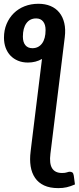

<svg xmlns="http://www.w3.org/2000/svg" viewBox="-40 -788 406 990"><path d="M346.5 163Q323.5 173 304 177.5Q284.5 182 260.5 182Q217 182 187.5 168.2Q158 154.5 140.8 129.2Q123.5 104 118 69.2Q112.5 34.5 118 -7.5L119.5 -20.5L120.5 -29L122.5 -45.5L176.5 -484Q144.5 -465.5 104 -465.5Q75.5 -465.5 52.8 -475Q30 -484.5 14 -501.2Q-2 -518 -10.8 -541.5Q-19.5 -565 -19.5 -593.5Q-19.5 -632.5 -6 -664.5Q7.5 -696.5 31 -719.8Q54.5 -743 87 -755.8Q119.5 -768.5 158 -768.5Q193 -768.5 220.5 -757Q248 -745.5 266 -723.2Q284 -701 291.5 -669Q299 -637 294 -596.5L224 -27.5L220 4.5Q213.5 55.5 228.8 79.8Q244 104 280 104Q296 104 304.8 100.8Q313.5 97.5 320 97.5Q327.5 97.5 333 101.2Q338.5 105 340.5 118ZM127 -539.5Q158.5 -539.5 176.8 -564Q195 -588.5 195 -633Q195 -661.5 182.2 -677.2Q169.5 -693 146.5 -693Q114 -693 96 -668Q78 -643 78 -599Q78 -570.5 90.8 -555Q103.5 -539.5 127 -539.5Z"/></svg>

Font: Lato SemiBold
Style: Italic
Weight: 600
Italic angle: -7°
Designer: Lukasz Dziedzic with Adam Twardoch and Botio Nikoltchev
Foundry: tyPoland Lukasz Dziedzic
Version: Version 2.015; 2015-08-06; http://www.latofonts.com/